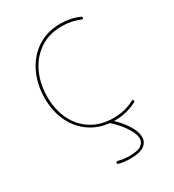

<svg xmlns="http://www.w3.org/2000/svg" viewBox="-214 -786 1044 1152"><g transform="rotate(-30 308.0 -210.0)"><path d="M521 -627.4Q517.6 -619.6 509.8 -623Q480 -636.2 448.7 -642.3Q417.5 -648.4 385.3 -648.4Q295.4 -648.4 231.2 -604.5Q167 -560.5 133.1 -486.8Q99.1 -413.1 99.1 -323.2Q99.1 -234.9 132.8 -165.3Q166.5 -95.7 230.2 -55.7Q293.9 -15.6 383.3 -15.6Q460 -15.6 526.4 -50.8Q534.2 -54.7 538.1 -47.4Q542 -40 534.2 -36.1Q462.9 1 383.3 1Q289.6 1 221.9 -41.5Q154.3 -84 117.9 -157.2Q81.5 -230.5 81.5 -323.2Q81.5 -417.5 117.9 -495.1Q154.3 -572.8 222.4 -619.4Q290.5 -666 385.3 -666Q418.9 -666 452.1 -659.4Q485.4 -652.8 516.6 -638.7Q524.4 -635.3 521 -627.4ZM344.2 -12.2Q350.1 -19 356.4 -13.7Q378.9 3.9 405.8 34.7Q432.6 65.4 452.1 101.1Q471.7 136.7 471.7 169.4Q471.7 203.6 442.1 224.9Q412.6 246.1 347.2 246.1Q300.3 246.1 267.1 236.3Q258.8 233.4 261.2 225.6Q264.2 217.3 272 219.7Q285.6 223.1 305.7 226.3Q325.7 229.5 347.2 229.5Q410.6 229.5 432.9 211.4Q455.1 193.4 455.1 169.4Q455.1 142.1 436.5 109.4Q418 76.7 392.6 46.9Q367.2 17.1 345.7 0Q338.9 -5.9 344.2 -12.2Z"/></g></svg>

Font: Mikhak-DS2-FD Thin
Style: Regular
Weight: 100
Designer: Amin Abedi
Version: Version 3.2